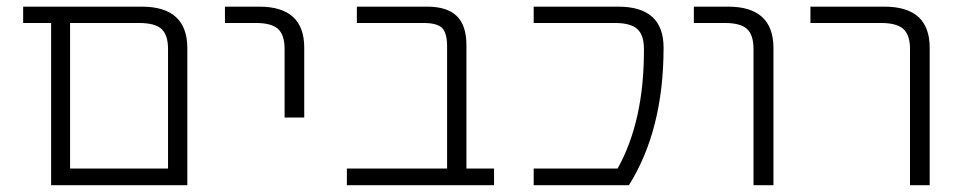

<svg xmlns="http://www.w3.org/2000/svg" viewBox="-20 -542 2813 563"><path d="M180.7 1H129.9V-474.6H47.9V-522.5H395.5Q528.3 -522.5 529.3 -402.3V1ZM472.7 -398.4Q472.7 -439.5 453.6 -457Q434.6 -474.6 387.7 -474.6H185.5V-47.9H472.7Z M639.6 -474.6V-522.5H740.2Q872.1 -522.5 872.1 -402.3V-197.3H814.5V-398.4Q814.5 -439.5 795.4 -457Q776.4 -474.6 730.5 -474.6Z M1291 -406.2Q1291 -445.3 1276.4 -460Q1261.7 -474.6 1221.7 -474.6H1026.4V-522.5H1232.4Q1291 -522.5 1319.3 -495.1Q1347.7 -467.8 1347.7 -409.2V-47.9H1428.7V1H997.1V-47.9H1291Z M1793 -522.5Q1925.8 -522.5 1925.8 -402.3Q1925.8 -161.1 1824.2 1H1544.9V-47.9H1791Q1869.1 -187.5 1868.2 -398.4Q1868.2 -439.5 1848.6 -457Q1829.1 -474.6 1783.2 -474.6H1544.9V-522.5Z M2014.6 -474.6V-522.5H2115.2Q2247.1 -522.5 2248 -402.3V1H2189.5V-398.4Q2189.5 -439.5 2170.4 -457Q2151.4 -474.6 2105.5 -474.6Z M2356.4 -474.6V-522.5H2573.2Q2706.1 -522.5 2706.1 -402.3V1H2648.4V-398.4Q2648.4 -439.5 2628.9 -457Q2609.4 -474.6 2563.5 -474.6Z"/></svg>

Font: Gen Shin Gothic Light
Style: Regular
Weight: 200
Designer: [Source Han Sans]
Ryoko NISHIZUKA  (kana & ideographs); Paul D. Hunt (Latin, Greek & Cyrillic); Wenlong ZHANG  (bopomofo
Version: Version 1.002.20150607